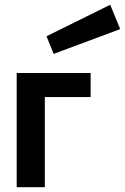

<svg xmlns="http://www.w3.org/2000/svg" viewBox="-20 -785 524 805"><path d="M175 -633 442 -765 484 -663 205 -559ZM50 0V-479H360V-378H168V0Z"/></svg>

Font: Karmilla
Style: Bold
Weight: 700
Designer: Jonathan Pinhorn
Version: Version 1.000